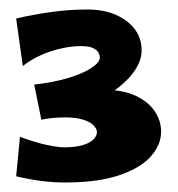

<svg xmlns="http://www.w3.org/2000/svg" viewBox="-20 -850 375 404"><path d="M67 -598 52 -672Q95 -677 125.5 -686.5Q156 -696 173 -707.5Q190 -719 190 -729Q190 -734 187 -739.5Q184 -745 175.5 -749Q167 -753 150 -753Q131 -753 108.5 -748Q86 -743 65 -733.5Q44 -724 28 -711L14 -811Q47 -819 86 -824.5Q125 -830 163 -830Q199 -830 224.5 -818.5Q250 -807 264 -788Q278 -769 278 -744Q278 -716 252.5 -687.5Q227 -659 180 -635Q133 -611 67 -598ZM117 -466Q93 -466 68.5 -469Q44 -472 14 -479L22 -562Q55 -550 78.5 -545Q102 -540 115 -540Q138 -540 153.5 -544.5Q169 -549 176.5 -556.5Q184 -564 184 -572Q184 -579 176.5 -586.5Q169 -594 154 -598.5Q139 -603 117 -603Q102 -603 88.5 -601.5Q75 -600 67 -598L122 -652Q143 -656 162.5 -658.5Q182 -661 199 -661Q239 -661 265.5 -648.5Q292 -636 305.5 -616Q319 -596 319 -573Q319 -545 297 -520.5Q275 -496 230 -481Q185 -466 117 -466Z"/></svg>

Font: Marhey
Style: Bold
Weight: 700
Designer: Nur Syamsi & Bustanul Arifin
Foundry: Namelatype
Version: Version 1.000